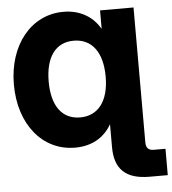

<svg xmlns="http://www.w3.org/2000/svg" viewBox="-61 -793 941 1052"><g transform="rotate(-5 409.5 -266.5)"><path d="M711.9 -727.5H527.8V-627.4H526.9C484.9 -698.7 414.1 -737.3 326.7 -737.3C148.9 -737.3 22 -581.5 22 -363.3C22 -144.5 147.5 9.8 326.7 9.8C416 9.8 485.8 -28.3 526.9 -100.1H527.8V24.9C527.8 144.5 586.9 204.1 719.2 204.1H818.8V59.1H754.4C725.6 59.1 711.9 44.9 711.9 15.1ZM368.7 -152.8C269.5 -152.8 213.4 -229 213.4 -363.3C213.4 -498 270 -574.7 368.7 -574.7C469.2 -574.7 526.9 -497.6 526.9 -363.3C526.9 -230.5 468.8 -152.8 368.7 -152.8Z"/></g></svg>

Font: Raveo Display Display ExtraBold
Style: Regular
Weight: 800
Designer: Jakub Foglar, Rasmus Andersson (Inter)
Foundry: Jakubfoglar.com
Version: Version 1.100;Glyphs 3.2.3 (3260)